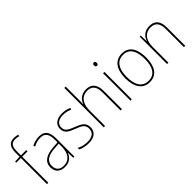

<svg xmlns="http://www.w3.org/2000/svg" viewBox="115 -1686 2618 2618"><g transform="rotate(-45 1423.5 -377.5)"><path d="M230 -503V-528H127V-601C127 -701 154 -740 228 -740C249 -740 274 -737 295 -728L301 -753C280 -760 258 -765 228 -765C136 -765 101 -710 101 -604V-528L11 -524V-503H101V0H127V-503Z M483 -537C433 -537 384 -523 339 -501L349 -476C398 -502 441 -512 483 -512C567 -512 605 -467 605 -347V-301L517 -295C378 -285 295 -234 295 -129C295 -49 342 10 440 10C537 10 582 -42 604 -99H606L609 0H631V-353C631 -483 583 -537 483 -537ZM518 -271 605 -277V-220C604 -98 555 -14 440 -14C365 -14 323 -57 323 -129C323 -220 396 -263 518 -271Z M1071 -130C1071 -226 996 -251 916 -284C841 -315 785 -334 785 -407C785 -477 839 -513 924 -513C969 -513 1019 -502 1050 -484L1062 -509C1026 -526 978 -538 924 -538C819 -538 759 -485 759 -407C759 -317 825 -292 908 -259C986 -229 1044 -206 1044 -131C1044 -59 1000 -15 898 -15C843 -15 791 -29 747 -53V-23C779 -7 834 10 898 10C1014 10 1071 -44 1071 -130Z M1222 -495V-760H1196V0H1222V-301C1222 -446 1294 -513 1390 -513C1471 -513 1521 -466 1521 -351V0H1547V-353C1547 -478 1490 -538 1391 -538C1292 -538 1241 -478 1222 -420H1220C1221 -446 1222 -464 1222 -495Z M1725 -722C1705 -722 1699 -706 1699 -690C1699 -673 1705 -658 1724 -658C1745 -658 1751 -672 1751 -690C1751 -706 1747 -722 1725 -722ZM1737 -528H1711V0H1737Z M2279 -264C2279 -423 2223 -538 2081 -538C1949 -538 1876 -436 1876 -265C1876 -97 1944 10 2078 10C2215 10 2279 -97 2279 -264ZM1903 -265C1903 -421 1964 -513 2081 -513C2206 -513 2252 -408 2252 -264C2252 -110 2199 -15 2078 -15C1959 -15 1903 -112 1903 -265Z M2612 -538C2512 -538 2462 -477 2443 -416H2441L2438 -528H2417V0H2443V-305C2443 -446 2514 -513 2612 -513C2693 -513 2742 -465 2742 -352V0H2768V-357C2768 -481 2711 -538 2612 -538Z"/></g></svg>

Font: Noto Sans Lao SemiCondensed Thin
Style: Regular
Weight: 100
Width: 4
Designer: Monotype Design Team
Foundry: Monotype Imaging Inc.
Version: Version 2.003